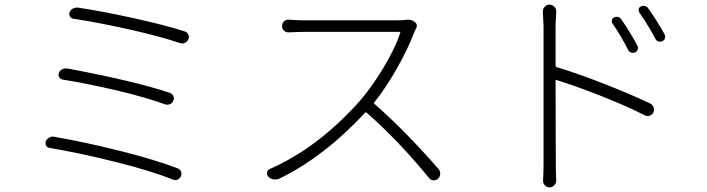

<svg xmlns="http://www.w3.org/2000/svg" viewBox="-20 -771 3040 826"><path d="M295.9 -690.4Q286.1 -691.4 281.2 -700.2Q276.4 -709 279.3 -717.8Q283.2 -728.5 293.9 -734.4Q300.8 -738.3 309.6 -738.3Q312.5 -738.3 314.5 -738.3Q415 -723.6 550.8 -693.8Q686.5 -664.1 775.4 -635.7Q786.1 -631.8 790 -622.1Q793 -617.2 793 -612.3Q793 -607.4 790 -601.6Q786.1 -591.8 775.9 -586.9Q765.6 -582 753.9 -585.9Q667 -615.2 533.2 -645Q399.4 -674.8 295.9 -690.4ZM249 -428.7Q239.3 -430.7 234.4 -439.5Q229.5 -448.2 233.4 -457Q237.3 -467.8 247.1 -472.7Q254.9 -476.6 262.7 -476.6Q265.6 -476.6 268.6 -476.6Q561.5 -421.9 711.9 -371.1Q721.7 -367.2 726.1 -357.4Q730.5 -347.7 725.6 -337.9Q721.7 -327.1 710.9 -322.8Q700.2 -318.4 689.5 -322.3Q607.4 -352.5 480.5 -382.3Q353.5 -412.1 249 -428.7ZM192.4 -134.8Q182.6 -136.7 177.7 -145.5Q175.8 -150.4 175.8 -155.3Q175.8 -159.2 176.8 -163.1Q181.6 -173.8 191.4 -178.7Q199.2 -183.6 207 -183.6Q210 -183.6 212.9 -182.6Q338.9 -161.1 493.2 -122.6Q647.5 -84 744.1 -46.9Q753.9 -43 758.8 -33.2Q760.7 -28.3 760.7 -23.4Q760.7 -17.6 757.8 -12.7Q753.9 -2 743.2 2Q738.3 3.9 733.4 3.9Q727.5 3.9 722.7 1Q629.9 -36.1 475.6 -74.7Q321.3 -113.3 192.4 -134.8Z M1726.6 -685.5Q1730.5 -686.5 1734.4 -686.5Q1752 -686.5 1763.7 -676.8Q1773.4 -669.9 1773.4 -660.2Q1773.4 -653.3 1768.6 -646.5Q1763.7 -636.7 1761.7 -630.9Q1734.4 -559.6 1687.5 -476.6Q1640.6 -393.6 1589.8 -330.1Q1586.9 -327.1 1590.8 -324.2Q1725.6 -206.1 1867.2 -43Q1874 -34.2 1874 -24.4Q1874 -10.7 1864.3 -2Q1856.4 4.9 1846.7 4.9Q1845.7 4.9 1843.8 4.9Q1832 3.9 1825.2 -5.9Q1694.3 -166 1557.6 -286.1Q1553.7 -289.1 1550.8 -286.1Q1372.1 -94.7 1180.7 -2Q1168.9 2.9 1155.8 0.5Q1142.6 -2 1133.8 -11.7Q1128.9 -17.6 1128.9 -24.4Q1128.9 -27.3 1128.9 -29.3Q1130.9 -40 1140.6 -43.9Q1347.7 -134.8 1527.3 -335.9Q1579.1 -395.5 1629.9 -480Q1680.7 -564.5 1702.1 -629.9Q1703.1 -633.8 1698.2 -633.8H1284.2Q1263.7 -633.8 1222.7 -631.8Q1210 -630.9 1201.7 -639.2Q1193.4 -647.5 1193.4 -659.2Q1193.4 -670.9 1202.1 -679.7Q1210 -686.5 1220.7 -686.5Q1221.7 -686.5 1222.7 -686.5Q1260.7 -683.6 1284.2 -683.6H1689.5Q1710.9 -683.6 1726.6 -685.5Z M2721.7 -575.2Q2726.6 -566.4 2723.6 -558.1Q2720.7 -549.8 2712.4 -545.9Q2704.1 -542 2695.3 -544.9Q2686.5 -547.9 2682.6 -555.7Q2653.3 -614.3 2615.2 -669.9Q2610.4 -676.8 2612.3 -684.6Q2614.3 -692.4 2622.1 -696.3Q2629.9 -700.2 2639.2 -697.8Q2648.4 -695.3 2653.3 -687.5Q2693.4 -628.9 2721.7 -575.2ZM2370.1 -657.2V-488.3Q2370.1 -484.4 2374 -482.4Q2464.8 -455.1 2577.1 -411.1Q2689.5 -367.2 2776.4 -326.2Q2787.1 -321.3 2791.5 -310.1Q2795.9 -298.8 2791 -287.1Q2786.1 -277.3 2775.4 -273.4Q2764.6 -269.5 2754.9 -274.4Q2676.8 -314.5 2567.9 -357.4Q2459 -400.4 2374 -426.8Q2370.1 -427.7 2370.1 -423.8L2371.1 -72.3Q2371.1 -29.3 2373 4.9Q2373 16.6 2364.7 25.9Q2356.4 35.2 2344.2 35.2Q2332 35.2 2323.7 25.9Q2315.4 16.6 2316.4 4.9Q2318.4 -28.3 2318.4 -72.3V-657.2L2315.4 -721.7Q2315.4 -733.4 2323.2 -741.2Q2331.1 -751 2343.8 -751Q2356.4 -751 2365.2 -741.7Q2374 -732.4 2373 -718.8Q2370.1 -679.7 2370.1 -657.2ZM2730.5 -716.8Q2727.5 -721.7 2727.5 -727.5Q2727.5 -729.5 2727.5 -731.4Q2729.5 -740.2 2737.3 -743.2Q2742.2 -746.1 2748 -746.1Q2751 -746.1 2753.9 -745.1Q2763.7 -743.2 2768.6 -735.4Q2806.6 -681.6 2838.9 -624Q2841.8 -618.2 2841.8 -613.3Q2841.8 -610.4 2840.8 -606.4Q2837.9 -597.7 2830.1 -593.8Q2825.2 -591.8 2820.3 -591.8Q2816.4 -591.8 2812.5 -592.8Q2803.7 -595.7 2799.8 -603.5Q2766.6 -666 2730.5 -716.8Z"/></svg>

Font: Gen Jyuu Gothic L Monospace Light
Style: Regular
Weight: 300
Designer: [Source Han Sans]
Ryoko NISHIZUKA  (kana & ideographs); Paul D. Hunt (Latin, Greek & Cyrillic); Wenlong ZHANG  (bopomofo
Version: Version 1.002.20150607